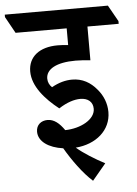

<svg xmlns="http://www.w3.org/2000/svg" viewBox="-103 -666 612 857"><g transform="rotate(-5 202.5 -237.5)"><path d="M279 149 340 76C296 53 246 22 215 -5C306 -12 374 -69 374 -151C374 -189 360 -225 335 -254C307 -288 271 -309 225 -309C195 -309 165 -301 133 -283C122 -293 115 -307 115 -323C115 -365 161 -392 248 -392C270 -392 294 -390 314 -388V-539H454V-551L413 -624H-49V-613L-8 -539H221V-464C204 -466 189 -467 174 -467C92 -467 42 -427 42 -361C42 -295 96 -234 157 -186C194 -210 227 -220 254 -220C288 -220 310 -202 310 -171C310 -123 244 -88 175 -87C153 -119 129 -139 100 -139C71 -139 49 -121 49 -91C49 -47 94 -16 159 -7C191 48 236 111 279 149Z"/></g></svg>

Font: Noto Serif Devanagari Condensed SemiBold
Style: Regular
Weight: 600
Width: 3
Designer: Universal Thirst, Indian Type Foundry and the Monotype Design Team
Foundry: Monotype Imaging Inc.
Version: Version 2.004